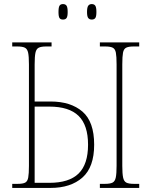

<svg xmlns="http://www.w3.org/2000/svg" viewBox="-20 -922 742 942"><path d="M430 -826Q419 -826 413 -833.5Q407 -841 407 -863Q407 -886 413 -894Q419 -902 430 -902Q442 -902 447.5 -894Q453 -886 453 -863Q453 -841 447.5 -833.5Q442 -826 430 -826ZM289 -826Q277 -826 272 -833.5Q267 -841 267 -863Q267 -886 272 -894Q277 -902 289 -902Q301 -902 306.5 -894Q312 -886 312 -863Q312 -841 306.5 -833.5Q301 -826 289 -826ZM40 0V-20H67Q92 -20 103.5 -26Q115 -32 118.5 -51Q122 -70 122 -108V-606Q122 -645 118 -663.5Q114 -682 102 -688Q90 -694 66 -694H40V-714H233V-694H206Q182 -694 170 -688Q158 -682 154 -663.5Q150 -645 150 -606V-424H228Q327 -424 384.5 -374.5Q442 -325 442 -212Q442 -102 384.5 -51Q327 0 228 0ZM150 -25H222Q319 -25 365.5 -70.5Q412 -116 412 -212Q412 -308 365.5 -353.5Q319 -399 222 -399H150ZM470 0V-20H495Q520 -20 532 -26Q544 -32 548 -51Q552 -70 552 -108V-606Q552 -645 548.5 -663.5Q545 -682 533 -688Q521 -694 497 -694H470V-714H663V-694H635Q611 -694 599 -688Q587 -682 583.5 -663.5Q580 -645 580 -606V-108Q580 -70 584 -51Q588 -32 600 -26Q612 -20 637 -20H663V0Z"/></svg>

Font: Noto Serif Condensed Thin
Style: Regular
Weight: 100
Width: 3
Designer: Monotype Design Team
Foundry: Monotype Imaging Inc.
Version: Version 2.013; ttfautohint (v1.8.4.7-5d5b)